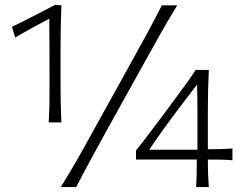

<svg xmlns="http://www.w3.org/2000/svg" viewBox="-20 -754 978 774"><path d="M176.3 -260.7Q178.7 -299.3 179.2 -334.5Q179.7 -369.6 179.7 -412.1Q179.7 -479 179.4 -545.9Q179.2 -612.8 178.7 -678.7Q113.8 -645 41 -603L28.3 -646Q72.8 -667.5 115.5 -689.5Q158.2 -711.4 201.2 -733.9L227.5 -732.9Q226.1 -694.3 225.1 -653.1Q224.1 -611.8 224.1 -568.8V-412.1Q224.1 -369.6 224.9 -334.5Q225.6 -299.3 227.5 -260.7ZM225.1 0Q260.3 -56.6 291.3 -110.8Q322.3 -165 360.8 -235.4L502 -490.2Q542.5 -563 572.5 -618.2Q602.5 -673.3 632.3 -732.4H694.3Q658.2 -673.3 627.2 -618.2Q596.2 -563 555.7 -490.2L414.1 -235.4Q375.5 -165 345.9 -110.8Q316.4 -56.6 287.1 0ZM817.9 -110.8Q817.9 -78.6 818.8 -53.5Q819.8 -28.3 821.8 0H770.5Q772.5 -28.3 772.9 -53.5Q773.4 -78.6 773.4 -110.8H528.3V-147.5Q542.5 -164.6 561.5 -189.5Q580.6 -214.4 600.6 -241.2Q620.6 -268.1 637.2 -290L701.2 -376.5Q718.8 -399.9 736.3 -424.3Q753.9 -448.7 768.6 -472.2H821.8Q819.8 -429.2 818.8 -387.7Q817.9 -346.2 817.9 -305.2V-152.3Q842.8 -152.3 870.1 -153.1Q897.5 -153.8 917 -155.8V-107.9Q897.5 -109.9 870.1 -110.4Q842.8 -110.8 817.9 -110.8ZM581.5 -150.4H775.9V-299.3Q775.9 -327.6 775.6 -356.2Q775.4 -384.8 774.4 -413.1L728 -352.5Q689.5 -302.2 652.3 -251.5Q615.2 -200.7 581.5 -150.4Z"/></svg>

Font: Pinar DS1-Light
Style: Regular
Weight: 300
Designer: Amin Abedi
Version: Version 2.000